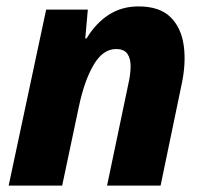

<svg xmlns="http://www.w3.org/2000/svg" viewBox="-20 -579 640 599"><path d="M7 0 124 -549H254L246 -459H250Q279 -507 319.5 -533Q360 -559 412 -559Q478 -559 512 -525.5Q546 -492 553.5 -435Q561 -378 545 -308L481 0H314L380 -315Q387 -345 387.5 -370.5Q388 -396 377.5 -411Q367 -426 342 -426Q301 -426 272 -376.5Q243 -327 226 -246L174 0Z"/></svg>

Font: Noto Sans ExtraBold
Style: Italic
Weight: 800
Italic angle: -12°
Designer: Monotype Design Team
Foundry: Monotype Imaging Inc.
Version: Version 2.013; ttfautohint (v1.8.4.7-5d5b)